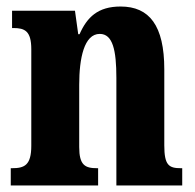

<svg xmlns="http://www.w3.org/2000/svg" viewBox="-20 -569 599 589"><path d="M13 0H281V-53H278C241 -53 223 -62 223 -118V-309C223 -390 238 -465 286 -465C326 -465 337 -415 337 -330V0H539V-53H535C498 -53 484 -62 484 -123V-356C484 -491 438 -549 350 -549C280 -549 247 -516 224 -464H220L210 -536H17V-483H21C56 -483 76 -474 76 -418V-122C76 -62 55 -53 17 -53H13Z"/></svg>

Font: Noto Serif Thai ExtraCondensed ExtraBold
Style: Regular
Weight: 800
Width: 2
Designer: Monotype Design Team
Foundry: Monotype Imaging Inc.
Version: Version 2.002